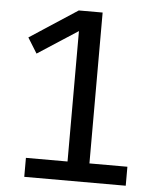

<svg xmlns="http://www.w3.org/2000/svg" viewBox="-51 -742 642 786"><g transform="rotate(5 270.0 -349.0)"><path d="M78 0V-78H249V-614L84 -507L45 -570L241 -698H339V-78H495V0Z"/></g></svg>

Font: IBM Plex Sans Condensed Text
Style: Regular
Weight: 450
Width: 3
Designer: Mike Abbink, Paul van der Laan, Pieter van Rosmalen
Foundry: Bold Monday
Version: Version 1.1